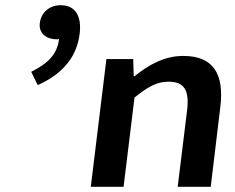

<svg xmlns="http://www.w3.org/2000/svg" viewBox="-20 -718 902 738"><path d="M125 -391C222 -434 275 -500 286 -587C295 -657 269 -698 213 -698C171 -698 138 -671 133 -629C128 -590 159 -567 197 -567C200 -567 204 -567 207 -568C200 -509 164 -474 100 -442ZM494 -425 492 -491H389L329 0H455L497 -343C547 -383 581 -404 628 -404C686 -404 709 -374 699 -293L663 0H790L827 -308C842 -432 801 -503 685 -503C610 -503 551 -468 497 -425Z"/></svg>

Font: Falling Sky
Style: ExtObl
Weight: 400
Designer: Paul D. Hunt
Foundry: Adobe Systems Incorporated
Version: Version 1.02